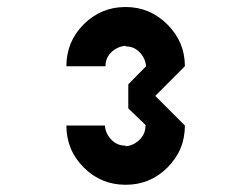

<svg xmlns="http://www.w3.org/2000/svg" viewBox="-20 -853 707 540"><path d="M275 -500Q276.7 -477.5 292.9 -460.4Q309.2 -443.3 333.3 -443.3V-441.7Q355 -443.3 372.1 -459.6Q389.2 -475.8 389.2 -500H390.8L340.8 -548.3V-615.8L390.8 -666.7Q389.2 -688.3 373.3 -705.4Q357.5 -722.5 333.3 -722.5V-724.2Q310.8 -722.5 293.8 -706.7Q276.7 -690.8 276.7 -666.7H166.7Q166.7 -735.8 215.4 -784.6Q264.2 -833.3 333.3 -833.3Q401.7 -833.3 450.8 -784.2Q500 -735 500 -666.7L416.7 -583.3L500 -500Q500 -430.8 451.2 -382.1Q402.5 -333.3 333.3 -333.3Q264.2 -333.3 215.4 -382.1Q166.7 -430.8 166.7 -500Z"/></svg>

Font: 0xA000-Mono
Style: Mono-Bold
Weight: 700
Version: Version 0.1